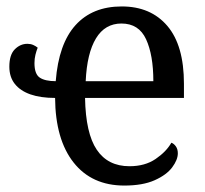

<svg xmlns="http://www.w3.org/2000/svg" viewBox="-20 -566 637 596"><path d="M366 10Q265 10 208.5 -61.5Q152 -133 151 -262Q106 -262 74.5 -273Q43 -284 26 -305.5Q9 -327 9 -359Q9 -396 26 -413Q43 -430 65 -430Q75 -430 83 -426.5Q91 -423 97 -418Q93 -408 90 -396Q87 -384 87 -370Q87 -336 103.5 -325Q120 -314 153 -314Q162 -430 214.5 -488Q267 -546 358 -546Q448 -546 499.5 -485.5Q551 -425 551 -306V-262H244Q246 -152 280.5 -101Q315 -50 382 -50Q430 -50 463 -72.5Q496 -95 512 -123Q520 -120 526 -111.5Q532 -103 532 -90Q532 -70 514.5 -46.5Q497 -23 460 -6.5Q423 10 366 10ZM456 -314Q456 -395 433.5 -444Q411 -493 357 -493Q306 -493 278 -447Q250 -401 246 -314Z"/></svg>

Font: Noto Serif SemiCondensed
Style: Regular
Weight: 400
Width: 4
Designer: Monotype Design Team
Foundry: Monotype Imaging Inc.
Version: Version 2.013